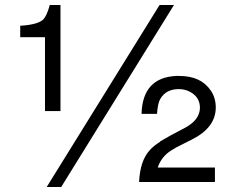

<svg xmlns="http://www.w3.org/2000/svg" viewBox="-20 -729 909 769"><path d="M160.2 -580.1H61V-626L76.2 -627Q137.2 -632.8 154.8 -652.8Q167 -667 176.8 -700.2L179.2 -709H222.2V-284.2H160.2ZM619.1 -709H676.8L225.1 20H167ZM840.8 -58.1V0H537.1Q541 -85.9 580.1 -127.9Q595.2 -145 621.1 -161.1V-162.1L622.1 -163.1L664.1 -187L722.2 -217.8Q779.8 -249 780.8 -296.9Q780.8 -341.8 737.8 -362.8Q719.2 -372.1 695.8 -372.1Q645 -372.1 622.1 -333Q611.8 -315.9 608.9 -272.9H546.9Q550.8 -418 685.1 -424.8H698.2Q785.2 -424.8 824.2 -366.2L825.2 -365.2Q844.2 -335.9 844.2 -298.8Q844.2 -217.8 748 -169.9L685.1 -138.2L665 -126Q626 -101.1 611.8 -58.1Z"/></svg>

Font: SolaimanLipiNormal
Style: Normal
Weight: 400
Designer: Solaiman Karim
Version: Version 1.6.1 ; ttfautohint (v1.5.65-e2d9)